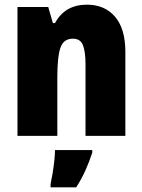

<svg xmlns="http://www.w3.org/2000/svg" viewBox="-20 -583 611 824"><path d="M353 -563Q429 -563 473.5 -511.5Q518 -460 518 -360V0H347V-306Q347 -361 336 -389Q325 -417 293 -417Q253 -417 239.5 -378.5Q226 -340 226 -250V0H55V-553H187L207 -484H216Q259 -563 353 -563ZM376 72Q363 112 346.5 148.5Q330 185 307 221H197V207Q201 189 205.5 162Q210 135 213 108Q216 81 216 61H376Z"/></svg>

Font: Noto Sans Gurmukhi UI Condensed Black
Style: Regular
Weight: 900
Width: 3
Designer: Jelle Bosma - Monotype Design Team
Foundry: Monotype Imaging Inc.
Version: Version 2.004; ttfautohint (v1.8.4.7-5d5b)